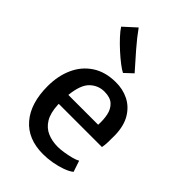

<svg xmlns="http://www.w3.org/2000/svg" viewBox="-257 -967 1072 1072"><g transform="rotate(45 279.0 -431.0)"><path d="M299 8Q179 8 114 -68Q49 -144 49 -279Q49 -360 77.8 -424Q106.5 -488 162.8 -525.5Q219 -563 301 -564Q357 -565 403.5 -542Q450 -519 478.5 -471.8Q507 -424.5 509 -353Q509 -321.5 508.5 -296.8Q508 -272 504 -253H163Q163 -249.5 163 -246Q166 -183 188.5 -146.5Q211 -110 247.5 -94.5Q284 -79 329 -79Q348 -79 375.5 -83.2Q403 -87.5 428.8 -94.2Q454.5 -101 468 -109L490 -43Q471.5 -28 439.8 -16.5Q408 -5 371 1.5Q334 8 299 8ZM295 -482Q246.5 -482 210.5 -447.8Q174.5 -413.5 165.5 -326H401Q403.5 -366 396.2 -401.8Q389 -437.5 365.2 -459.8Q341.5 -482 295 -482ZM342 -673 294.5 -628.5Q279.5 -635.5 253 -655.8Q226.5 -676 197 -702.8Q167.5 -729.5 142.2 -756.8Q117 -784 104.5 -804L177 -870Q210 -823.5 255.5 -771.2Q301 -719 342 -673Z"/></g></svg>

Font: Merriweather Sans
Style: Regular
Weight: 400
Designer: Eben Sorkin
Foundry: Eben Sorkin
Version: Version 1.008; ttfautohint (v1.7.19-72a1) -l 8 -r 50 -G 200 